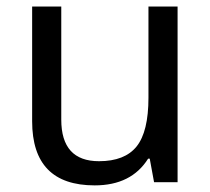

<svg xmlns="http://www.w3.org/2000/svg" viewBox="-20 -556 640 586"><path d="M450.2 0 437 -71.8H432.1Q380.9 9.8 269 9.8Q78.1 9.8 78.1 -186V-536.1H167V-190.9Q167 -64 282.2 -64Q360.8 -64 397 -109.1Q433.1 -154.3 433.1 -257.8V-536.1H522V0Z"/></svg>

Font: Apple Sans Adjectives
Style: Regular
Weight: 400
Monospace: yes
Foundry: Apple Sans Adjectives
Version: Version 0.01